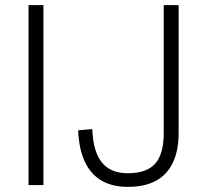

<svg xmlns="http://www.w3.org/2000/svg" viewBox="-20 -720 802 747"><path d="M149 -700V0H91V-700ZM477 7Q416 7 374 -18Q332 -43 309.5 -92Q287 -141 284 -213L339 -218Q342 -131 376 -88.5Q410 -46 477 -46Q550 -46 583.5 -83Q617 -120 617 -203V-700H675V-203Q675 -134 652.5 -87Q630 -40 586.5 -16.5Q543 7 477 7Z"/></svg>

Font: Pathway Extreme 8pt Thin 12pt
Style: Regular
Weight: 100
Version: Version 1.001;gftools[0.9.26]